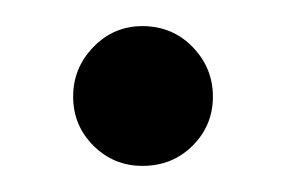

<svg xmlns="http://www.w3.org/2000/svg" viewBox="-20 -123 219 147"><path d="M89 4Q67 4 51.5 -11.5Q36 -27 36 -49Q36 -71 51.5 -87Q67 -103 89 -103Q112 -103 127.5 -87Q143 -71 143 -49Q143 -27 127.5 -11.5Q112 4 89 4Z"/></svg>

Font: Stick No Bills ExtraLight
Style: Regular
Weight: 400
Version: Version 2.000